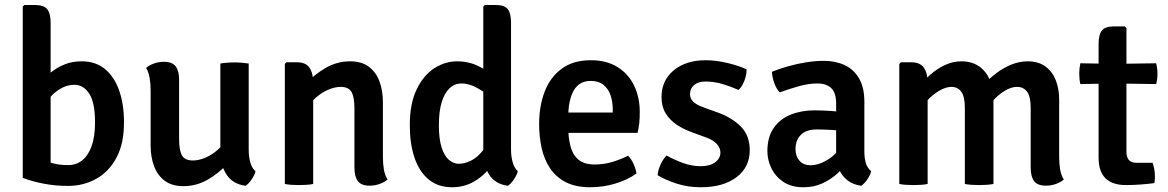

<svg xmlns="http://www.w3.org/2000/svg" viewBox="-20 -756 4798 789"><path d="M188 -25H73.5V-729L80 -735.5H123.5Q159.5 -735.5 173.8 -718.5Q188 -701.5 188 -662.5ZM489.5 -254Q490 -168 459.5 -109.8Q429 -51.5 376.5 -21.8Q324 8 259 8Q209 8 161.8 -0.8Q114.5 -9.5 73.5 -25L130 -114Q160.5 -95.5 191.8 -86.5Q223 -77.5 260 -77.5Q293.5 -77.5 318.2 -97.5Q343 -117.5 356.8 -156.5Q370.5 -195.5 370.5 -252.5Q370.5 -334.5 346.8 -371Q323 -407.5 286 -407.5Q253 -408 220.2 -386.5Q187.5 -365 167 -328L150 -421Q167 -440.5 191 -459.8Q215 -479 246 -491.5Q277 -504 315.5 -504Q373.5 -504 412 -471.8Q450.5 -439.5 470 -383.2Q489.5 -327 489.5 -254Z M1002 -140.5Q1002 -113 1008.5 -89Q1015 -65 1030 -52Q1026 -36 1014 -18.5Q1002 -1 989 7.5Q935.5 0 910.5 -39.2Q885.5 -78.5 885.5 -130V-495Q897 -497 912.5 -498.2Q928 -499.5 943.5 -499.5Q959 -499.5 974.2 -498.2Q989.5 -497 1002 -495ZM599 -384.5Q599 -411.5 595 -435.2Q591 -459 580.5 -477Q593 -488 612.5 -495Q632 -502 653.5 -502Q688 -502 702 -483.2Q716 -464.5 716 -428.5V-184.5Q716 -138.5 727.8 -117.5Q739.5 -96.5 773 -96.5Q796 -96.5 822.8 -107.5Q849.5 -118.5 874 -139.8Q898.5 -161 914 -191V-82.5Q880.5 -45 834 -18Q787.5 9 733.5 9Q687 9 657.2 -13Q627.5 -35 613.2 -73Q599 -111 599 -158.5Z M1201 -500Q1236.5 -500 1251.8 -477.8Q1267 -455.5 1267 -416V0Q1255.5 2.5 1240 3.5Q1224.5 4.5 1209 4.5Q1193.5 4.5 1178 3.5Q1162.5 2.5 1150.5 0V-493.5L1157 -500ZM1553.5 -110.5Q1553.5 -83.5 1557.5 -59.8Q1561.5 -36 1572.5 -18Q1559.5 -7 1540 0Q1520.5 7 1499 7Q1464.5 7 1450.5 -11.8Q1436.5 -30.5 1436.5 -67V-310.5Q1436.5 -356 1424.8 -377.5Q1413 -399 1379.5 -399Q1357 -399 1330 -387.8Q1303 -376.5 1278.5 -355.2Q1254 -334 1238 -303.5V-413Q1272 -450 1318.5 -477Q1365 -504 1419 -504Q1465.5 -504 1495.2 -482Q1525 -460 1539.2 -422Q1553.5 -384 1553.5 -336.5Z M2080 -141.5Q2080 -114 2086.5 -90Q2093 -66 2108 -52.5Q2104 -37 2092 -19Q2080 -1 2067 7.5Q2014 0 1990 -38.8Q1966 -77.5 1966 -129V-729L1972.5 -735.5H2017Q2053 -735.5 2066.5 -718.5Q2080 -701.5 2080 -662.5ZM1664 -241.5Q1664 -330 1692 -388.2Q1720 -446.5 1764.2 -475.2Q1808.5 -504 1858 -504Q1907 -504 1947 -483.8Q1987 -463.5 2021.5 -440L2006.5 -350.5Q1977.5 -373.5 1943.5 -393.2Q1909.5 -413 1875.5 -413Q1848.5 -413 1827.8 -393.8Q1807 -374.5 1795.2 -336.5Q1783.5 -298.5 1783.5 -241Q1783.5 -185 1794.8 -150Q1806 -115 1824.8 -99Q1843.5 -83 1866 -83Q1889 -83 1914.8 -95.5Q1940.5 -108 1963.2 -136Q1986 -164 1998.5 -211L2023.5 -131.5Q2015.5 -96 1989.5 -62.8Q1963.5 -29.5 1924.5 -8Q1885.5 13.5 1838 13.5Q1780 13.5 1741.2 -18.8Q1702.5 -51 1683.2 -108.5Q1664 -166 1664 -241.5Z M2269.5 -210V-293.5H2498V-306.5Q2498 -338 2489 -364.5Q2480 -391 2460 -407.2Q2440 -423.5 2407.5 -423.5Q2360 -423.5 2337.5 -383.8Q2315 -344 2315 -272V-236.5Q2315 -192.5 2323.8 -157Q2332.5 -121.5 2356 -100.8Q2379.5 -80 2424 -80Q2461 -80 2495.2 -90.2Q2529.5 -100.5 2561 -116Q2575 -102 2584 -81.2Q2593 -60.5 2595.5 -43Q2559.5 -17 2509 -1.8Q2458.5 13.5 2406 13.5Q2345 13.5 2304.2 -7.8Q2263.5 -29 2239.5 -65.8Q2215.5 -102.5 2205.5 -149Q2195.5 -195.5 2195.5 -246Q2195.5 -321 2218.5 -380.2Q2241.5 -439.5 2288.8 -474Q2336 -508.5 2408 -508.5Q2473 -508.5 2518 -480.2Q2563 -452 2586 -403.8Q2609 -355.5 2609 -296Q2609 -269 2607 -250.5Q2605 -232 2600 -210Z M2682.5 -36Q2683.5 -55.5 2694.2 -79.2Q2705 -103 2719 -117Q2750.5 -99.5 2786.5 -86.2Q2822.5 -73 2859 -73Q2897 -73 2918.5 -88.8Q2940 -104.5 2940.5 -128.5Q2940.5 -148 2925.8 -164.2Q2911 -180.5 2882 -191L2824.5 -212Q2789.5 -224.5 2761 -243.5Q2732.5 -262.5 2715.5 -290.2Q2698.5 -318 2698.5 -356.5Q2698.5 -403.5 2721.8 -437.5Q2745 -471.5 2785.8 -490Q2826.5 -508.5 2879.5 -508.5Q2921.5 -508.5 2969 -497.2Q3016.5 -486 3048 -471Q3048.5 -456.5 3044.2 -440.2Q3040 -424 3032.2 -409.5Q3024.5 -395 3014.5 -386.5Q2987 -399 2951.5 -410Q2916 -421 2879 -421Q2849.5 -421 2832.5 -406.8Q2815.5 -392.5 2815.5 -369.5Q2815.5 -350.5 2829 -337.8Q2842.5 -325 2870.5 -315L2932.5 -292.5Q2989 -272 3025 -235.2Q3061 -198.5 3061 -139Q3061 -68.5 3006.2 -27.5Q2951.5 13.5 2860 13.5Q2807 13.5 2761.2 -1.2Q2715.5 -16 2682.5 -36Z M3133.5 -135Q3133.5 -192.5 3159.2 -229.8Q3185 -267 3229 -284.8Q3273 -302.5 3326.5 -302.5Q3353 -302.5 3388 -300.5Q3423 -298.5 3453 -292V-214.5Q3427.5 -220.5 3394.8 -222.2Q3362 -224 3335.5 -224Q3293.5 -224 3271.2 -202Q3249 -180 3249 -143Q3249 -115 3265 -96Q3281 -77 3311 -77Q3345.5 -77 3383.8 -101.2Q3422 -125.5 3448 -172L3465.5 -88Q3447 -66 3421 -42.8Q3395 -19.5 3360.5 -3Q3326 13.5 3282 13.5Q3231.5 13.5 3198.8 -8.8Q3166 -31 3149.8 -65Q3133.5 -99 3133.5 -135ZM3560 -52.5Q3556.5 -37 3544.2 -19Q3532 -1 3519 7.5Q3484.5 2.5 3462.5 -15Q3440.5 -32.5 3429.5 -57.2Q3418.5 -82 3416 -108.5V-331Q3416 -374 3396.2 -393.5Q3376.5 -413 3338.5 -413Q3302.5 -413 3263 -401.8Q3223.5 -390.5 3184 -376.5Q3170.5 -390.5 3162 -414.2Q3153.5 -438 3152 -461Q3181.5 -473 3218.2 -483.5Q3255 -494 3293.2 -500Q3331.5 -506 3365.5 -506Q3413 -506 3450.8 -488.5Q3488.5 -471 3510.2 -433.8Q3532 -396.5 3532 -337.5V-133Q3532 -106.5 3537.8 -86.5Q3543.5 -66.5 3560 -52.5Z M3725.5 -500Q3761 -500 3776.5 -477.8Q3792 -455.5 3792 -416V0Q3780.5 2.5 3765 3.5Q3749.5 4.5 3734 4.5Q3718.5 4.5 3703 3.5Q3687.5 2.5 3675.5 0V-493L3682 -500ZM3945 -310Q3945 -359.5 3930.2 -379.2Q3915.5 -399 3889.5 -399Q3865.5 -398.5 3838.5 -382.5Q3811.5 -366.5 3788.5 -341Q3765.5 -315.5 3753 -286V-395.5Q3775.5 -425 3803.8 -449.8Q3832 -474.5 3864.2 -489.2Q3896.5 -504 3930.5 -504Q3974 -504 4003.5 -483.2Q4033 -462.5 4047.8 -427.2Q4062.5 -392 4062.5 -348V0Q4050 2.5 4034.8 3.5Q4019.5 4.5 4004 4.5Q3988.5 4.5 3973 3.5Q3957.5 2.5 3945 0ZM4215.5 -311Q4215.5 -360.5 4200.2 -379.8Q4185 -399 4159 -399Q4136 -399 4109.5 -383.2Q4083 -367.5 4059.2 -341Q4035.5 -314.5 4020.5 -283V-405.5Q4044 -432.5 4073.8 -455Q4103.5 -477.5 4136.5 -490.8Q4169.5 -504 4203.5 -504Q4247 -504 4275.8 -483Q4304.5 -462 4318.5 -426.5Q4332.5 -391 4332.5 -347V-110.5Q4332.5 -83.5 4336.5 -59.8Q4340.5 -36 4351.5 -18Q4338.5 -7 4319 0Q4299.5 7 4278 7Q4243.5 7 4229.5 -11.8Q4215.5 -30.5 4215.5 -67Z M4494.5 -574.5Q4494.5 -613.5 4508 -630.5Q4521.5 -647.5 4557.5 -647.5H4602L4609 -641V-131Q4609 -111 4618.5 -99Q4628 -87 4651 -87H4716.5Q4726 -60.5 4726 -29.5Q4726 -23 4725.5 -16Q4725 -9 4723.5 -3.5Q4697.5 0 4667 2.2Q4636.5 4.5 4607 4.5Q4551.5 4.5 4523 -23.2Q4494.5 -51 4494.5 -108ZM4731 -496Q4736.5 -474.5 4736.5 -454Q4736.5 -430.5 4731 -410.5L4561.5 -413L4419.5 -410.5Q4415 -430.5 4415 -454Q4415 -474.5 4419.5 -496L4563.5 -493.5Z"/></svg>

Font: Signika Medium
Style: Regular
Weight: 500
Designer: Anna Giedry
Foundry: Anna Giedry
Version: Version 2.000